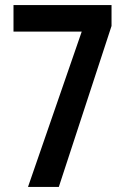

<svg xmlns="http://www.w3.org/2000/svg" viewBox="-20 -734 494 754"><path d="M90 0H211L418 -632V-714H33V-610H301Z"/></svg>

Font: Noto Sans Myanmar UI ExtraCondensed SemiBold
Style: Regular
Weight: 600
Width: 2
Designer: Monotype Design Team
Foundry: Monotype Imaging Inc.
Version: Version 2.103